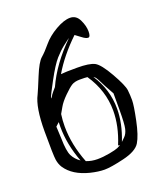

<svg xmlns="http://www.w3.org/2000/svg" viewBox="-137 -792 775 916"><g transform="rotate(-20 251.0 -334.5)"><path d="M57.1 -411.6C37.9 -375.5 28.3 -316.7 28.3 -235.4C28.3 -154 29.5 -105.6 32 -90.1C34.4 -74.6 39.4 -61 46.9 -49.3C70.6 -13.8 109.9 10.7 164.6 24.4C191.2 30.9 215.1 34.2 236.1 34.2C257.1 34.2 290 28.9 334.7 18.3C379.5 7.7 408.5 -8.4 421.9 -30C435.2 -51.7 446.9 -86.5 456.8 -134.5C466.7 -182.5 471.7 -215.3 471.7 -232.7C471.7 -250.1 470.7 -267.3 468.8 -284.2C466.8 -301.1 453.4 -331.5 428.5 -375.5C403.6 -419.4 382.6 -445.8 365.7 -454.6C348.5 -463.4 319.3 -467.8 278.3 -467.8C237.3 -467.8 209.6 -467 195.3 -465.3C226.2 -517.7 267.7 -568.8 319.8 -618.7C325 -615.4 333.9 -608.8 346.4 -598.9C359 -588.9 369.1 -584 377 -584C384.8 -584 388.7 -593.3 388.7 -612.1C388.7 -630.8 383.6 -650.6 373.5 -671.6C363.4 -692.6 348 -703.1 327.1 -703.1C306.3 -703.1 281.7 -694.9 253.2 -678.5C224.7 -662 201.7 -643.3 184.3 -622.3C166.9 -601.3 151.4 -585 137.7 -573.2C124 -561.5 108.6 -534.7 91.6 -492.9C74.5 -451.1 63 -424 57.1 -411.6ZM210 -544.9C225.9 -562.8 241.3 -577.6 256.1 -589.1C270.9 -600.7 280 -607.6 283.4 -609.9L290 -614.3C225.3 -550.5 177.6 -484.7 147 -417C145 -414.4 140.3 -408.9 132.8 -400.6C125.3 -392.3 118.8 -382.5 113.3 -371.1V-377.9C113.3 -381.5 125.4 -405.8 149.7 -450.7C173.9 -495.6 194 -527 210 -544.9ZM106.9 -253.9C106.6 -246.1 106.4 -238.3 106.4 -230.5C106.4 -170.6 118.3 -109.2 142.1 -46.4C125.8 -57.5 113.5 -71.1 105.2 -87.4C96.9 -103.7 92.4 -133.1 91.8 -175.8L88.9 -237.3ZM309.1 -408.7C349.8 -348.8 370.1 -284.7 370.1 -216.3C370.1 -164.6 358.6 -110.4 335.4 -53.7V-53.2C335.1 -51.9 337.1 -51.3 341.3 -51.3H344.2C340 -48.3 334.1 -45.2 326.7 -41.7C319.2 -38.3 304.4 -34.6 282.5 -30.5C260.5 -26.4 239.8 -24.4 220.5 -24.4C201.1 -24.4 182.5 -27.8 164.6 -34.7C139.2 -99.4 126.5 -162.8 126.5 -224.6C126.5 -245.1 127.9 -265.6 130.9 -286.1C134.1 -291.7 139.9 -301.8 148.2 -316.4C156.5 -331.1 169.5 -347.2 187.3 -364.7C205 -382.3 219 -394.3 229.2 -400.6C239.5 -407 253.6 -410.2 271.5 -410.2C289.4 -410.2 301.9 -409.7 309.1 -408.7ZM399.4 -210.9C399.4 -162.8 397.5 -130.9 393.8 -115.2C390.1 -99.6 384 -87.6 375.5 -79.1C367 -70.6 361.2 -64.9 357.9 -62C379.7 -117.4 390.6 -169.9 390.6 -219.7C390.6 -284.2 372.4 -344.2 335.9 -399.9C336.3 -399.9 338.8 -397.9 343.5 -394C348.2 -390.1 358.2 -372.2 373.5 -340.3L399.4 -293.5Z"/></g></svg>

Font: Drukaatie burti
Style: Regular
Weight: 400
Version: Version 0.14.4